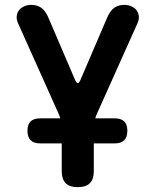

<svg xmlns="http://www.w3.org/2000/svg" viewBox="-20 -760 640 790"><path d="M300 10Q266 10 250 -6.5Q234 -23 234 -56V-170H145Q119 -170 106 -183Q93 -196 93 -222Q93 -248 106 -260.5Q119 -273 145 -273H228Q226 -281 222 -290L54 -665Q47 -681 49 -695Q51 -709 58.5 -718.5Q66 -728 79.5 -734Q93 -740 108 -740Q132 -740 149 -728.5Q166 -717 178 -690L289 -431Q295 -418 300 -418Q305 -418 311 -431L422 -690Q434 -717 451 -728.5Q468 -740 492 -740Q507 -740 520.5 -734Q534 -728 541.5 -718.5Q549 -709 551 -695Q553 -681 546 -665L378 -290Q374 -281 372 -273H452Q478 -273 491 -260.5Q504 -248 504 -222Q504 -196 491 -183Q478 -170 452 -170H366V-56Q366 -23 350 -6.5Q334 10 300 10Z"/></svg>

Font: Maple Mono Normal NL
Style: Bold
Weight: 700
Monospace: yes
Designer: subframe7536
Version: Version 7.000